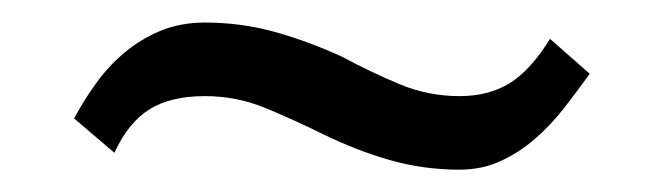

<svg xmlns="http://www.w3.org/2000/svg" viewBox="-20 -339 593 172"><path d="M46.4 -232.9Q54.7 -248.5 65.7 -263.9Q76.7 -279.3 91.1 -291.5Q105.5 -303.7 123.5 -311.3Q141.6 -318.8 163.6 -318.8Q195.8 -318.8 225.8 -310.5Q255.9 -302.2 286.6 -288.1Q313 -273.9 338.4 -263.4Q363.8 -252.9 391.6 -252.9Q418 -252.9 436.8 -264.6Q455.6 -276.4 472.7 -304.2L508.3 -272.9Q497.1 -257.3 485.1 -241.9Q473.1 -226.6 459 -214.4Q444.8 -202.1 428.2 -194.6Q411.6 -187 391.6 -187Q359.4 -187 329.3 -195.6Q299.3 -204.1 268.6 -219.2Q241.7 -232.4 216.6 -242.7Q191.4 -252.9 163.6 -252.9Q132.8 -252.9 113.8 -241Q94.7 -229 82.5 -202.1Z"/></svg>

Font: Federo
Style: Regular
Weight: 400
Designer: Olexa M. Volochay | Cyreal.org
Foundry: Olexa M. Volochay | Cyreal.org
Version: Version 1.000